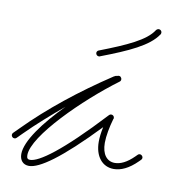

<svg xmlns="http://www.w3.org/2000/svg" viewBox="-74 -589 560 624"><g transform="rotate(10 205.5 -276.5)"><path d="M62 -21C96 -21 162 -66 278 -187C274 -169 272 -152 272 -138C272 -90 297 -59 335 -59C358 -59 384 -70 412 -98L418 -104C420 -106 421 -108 421 -111C421 -116 416 -121 411 -121C408 -121 406 -120 404 -118L398 -112C374 -88 353 -79 335 -79C309 -79 292 -100 292 -138C292 -160 298 -192 306 -219C307 -220 307 -221 307 -222C307 -228 302 -232 297 -232C294 -232 292 -231 290 -229C160 -89 91 -41 62 -41C54 -41 51 -45 51 -55C51 -118 197 -262 305 -342C308 -344 309 -347 309 -350C309 -353 308 -355 306 -357L304 -359C302 -360 301 -360 299 -360H298C296 -360 294 -359 293 -358C292 -360 289 -358 283 -355C180 -287 88 -214 10 -135L-7 -118C-9 -116 -10 -114 -10 -111C-10 -106 -6 -101 0 -101C3 -101 5 -102 7 -104L24 -121C62 -159 103 -195 146 -231C82 -166 31 -98 31 -55C31 -35 42 -21 62 -21ZM224 -411C225 -411 227 -411 228 -412C317 -446 382 -475 409 -516L410 -517C410 -518 411 -520 411 -522C411 -528 406 -532 401 -532C398 -532 394 -530 392 -527C369 -491 309 -464 221 -430C217 -429 214 -425 214 -421C214 -416 218 -411 224 -411Z"/></g></svg>

Font: Mistral SingleLine Outline
Style: Regular
Weight: 300
Designer: François Chastanet, Élisa Garzelli, Anais Alves, Morgane Autin
Foundry: institut supérieur des arts et du design Toulouse / isdaT
Version: Version 1.000;Glyphs 3.3 (3337)